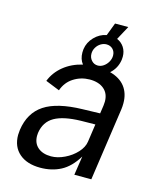

<svg xmlns="http://www.w3.org/2000/svg" viewBox="-115 -842 768 933"><g transform="rotate(15 269.0 -375.5)"><path d="M302.5 -318 390 -320.5 396 -361.5Q397.5 -372 397.5 -381.5Q397.5 -422 371.2 -444.2Q345 -466.5 299 -466.5Q255 -466 218.8 -443Q182.5 -420 167.5 -377L96.5 -405.5Q114 -450.5 153.5 -482.8Q193 -515 248 -528Q230 -550.5 230 -584.5Q230 -595.5 231 -601Q236 -636.5 262 -663.2Q288 -690 322.5 -696.5L347 -761H413.5L376 -691.5Q398.5 -682 411.8 -661.8Q425 -641.5 425 -615Q425 -604.5 424 -599Q417.5 -555 385 -526.5Q435.5 -513 461 -479.8Q486.5 -446.5 486.5 -397Q486.5 -380.5 484.5 -366.5L431.5 0H346L360.5 -95.5Q325 -37.5 279.5 -13.8Q234 10 176.5 10Q109.5 10 70.8 -23.5Q32 -57 32 -116.5Q32 -124 34 -142Q46.5 -230 110.8 -272.5Q175 -315 302.5 -318ZM122 -136.5Q122 -99 146.5 -78Q171 -57 213 -57Q245.5 -57 280.5 -73.8Q315.5 -90.5 340 -117.2Q364.5 -144 368.5 -172.5L381.5 -262.5L309 -261.5Q222 -259.5 176.8 -233.8Q131.5 -208 123 -151Q122 -141 122 -136.5ZM318.5 -542Q333.5 -542 347.2 -551.5Q361 -561 369.5 -576.2Q378 -591.5 378 -607.5Q378 -627.5 365.5 -640Q353 -652.5 333.5 -652.5Q319 -652.5 305.2 -644.2Q291.5 -636 282.8 -621.5Q274 -607 274 -590Q274 -570 286.8 -556Q299.5 -542 318.5 -542Z"/></g></svg>

Font: 1883 Sans
Style: Italic
Weight: 400
Italic angle: -8°
Designer: 1883 Sans project is a fork of Public Sans.
Version: Version 1.009